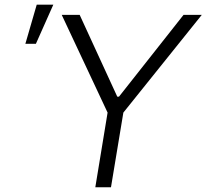

<svg xmlns="http://www.w3.org/2000/svg" viewBox="-20 -790 871 810"><path d="M240.4 -727.3H316.1L474.8 -382.1H481.9L754.3 -727.3H831.3L500.4 -315L448.2 0H382.1L433.9 -315ZM87 -605.1 134.9 -770.2H204.9L131.4 -605.1Z"/></svg>

Font: Karasuma Gothic
Style: Light Italic
Weight: 300
Italic angle: 9.39998°
Designer: Rasmus Andersson / Ryoko Nishizuka
Foundry: rsms
Version: Version 1.00